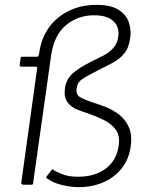

<svg xmlns="http://www.w3.org/2000/svg" viewBox="-20 -762 628 792"><path d="M377 -742Q438 -742 470 -721Q502 -700 512 -668.5Q522 -637 517 -605Q512 -565 492.5 -541.5Q473 -518 445 -503Q417 -488 386 -473Q339 -449 319 -435.5Q299 -422 296 -397Q293 -373 307 -363.5Q321 -354 360 -340Q384 -333 414 -321.5Q444 -310 470.5 -290Q497 -270 511.5 -237.5Q526 -205 519 -157Q511 -102 480 -65Q449 -28 404 -9Q359 10 308 10Q273 10 237 1.5Q201 -7 179 -23Q174 -25 172 -27.5Q170 -30 172 -34L194 -62Q197 -64 199.5 -63Q202 -62 203 -59Q225 -47 247 -40Q269 -33 302 -33Q371 -33 415.5 -66Q460 -99 469 -158Q476 -202 458 -226.5Q440 -251 409 -266.5Q378 -282 344 -294Q321 -301 296.5 -311Q272 -321 257.5 -341.5Q243 -362 248 -398Q253 -435 279.5 -459Q306 -483 361 -510Q384 -521 407 -533Q430 -545 447 -563.5Q464 -582 468 -612Q473 -652 447 -675.5Q421 -699 368 -699Q301 -699 252 -658Q203 -617 191 -534L117 -10Q117 -4 115.5 -2Q114 0 109 0H76Q72 0 69.5 -3Q67 -6 68 -10L133 -478Q134 -483 133 -485Q132 -487 127 -487H68Q64 -487 62.5 -489Q61 -491 61 -495L65 -522Q65 -525 66.5 -526.5Q68 -528 71 -528H132Q137 -528 138.5 -531.5Q140 -535 141 -539Q147 -587 167 -624.5Q187 -662 218.5 -688Q250 -714 290 -728Q330 -742 377 -742Z"/></svg>

Font: Libre Franklin ExtraLight
Style: Italic
Weight: 250
Italic angle: -8°
Designer: Pablo Impallari, Rodrigo Fuenzalida, Nhung Nguyen
Foundry: Impallari Type
Version: Version 3.000